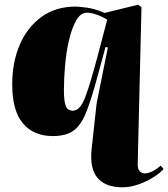

<svg xmlns="http://www.w3.org/2000/svg" viewBox="-20 -565 716 817"><path d="M566 132Q565 154 574.5 163.5Q584 173 597 173Q605 173 620.5 167.5Q636 162 664 140L676 154Q665 168 637 186.5Q609 205 572.5 218.5Q536 232 501 232Q429 232 395 192Q361 152 370 68L391 -124L439 -363L429 -365L394 -236Q369 -144 347.5 -89Q326 -34 294 -10Q262 14 205 14Q123 14 77.5 -40Q32 -94 32 -206Q32 -300 64 -374.5Q96 -449 156.5 -493Q217 -537 302 -537Q317 -537 352 -532Q387 -527 425 -510L568 -545L582 -534ZM290 -94Q305 -94 318 -107.5Q331 -121 343.5 -153.5Q356 -186 372.5 -243.5Q389 -301 412 -389L436 -481Q414 -495 390.5 -503Q367 -511 350 -511Q323 -511 304.5 -478.5Q286 -446 274 -395.5Q262 -345 257 -288Q252 -231 252 -182Q252 -133 260 -113.5Q268 -94 290 -94Z"/></svg>

Font: Literata 72pt Black
Style: Italic
Weight: 900
Italic angle: -2°
Designer: Latin by Veronika Burian and Jose Scaglione. Greek by Irene Vlachou. Cyrillic by Vera Evstafieva
Foundry: TypeTogether
Version: Version 3.002